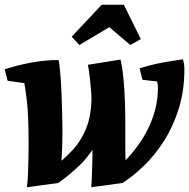

<svg xmlns="http://www.w3.org/2000/svg" viewBox="-37 -772 794 806"><path d="M76 14Q79 -8 80.5 -41Q82 -74 82.5 -109.5Q83 -145 83 -172Q83 -295 75 -355.5Q67 -416 65 -423L-5 -433L-17 -481Q34 -498 92.5 -509Q151 -520 207 -520Q210 -520 212.5 -499.5Q215 -479 217.5 -446Q220 -413 221.5 -374.5Q223 -336 224 -298.5Q225 -261 225 -233Q225 -229 225 -212Q225 -195 224.5 -173Q224 -151 223 -130Q222 -109 221 -97Q276 -144 302.5 -188.5Q329 -233 338 -276Q347 -319 347 -360Q347 -372 345 -395Q343 -418 340 -446Q337 -474 332 -500L469 -522Q477 -488 481.5 -440Q486 -392 487.5 -342.5Q489 -293 489 -252Q489 -206 489 -164Q489 -122 490 -99Q517 -127 541.5 -160.5Q566 -194 585 -232.5Q604 -271 615 -314Q626 -357 626 -405Q626 -411 625 -418.5Q624 -426 622 -430L561 -437L549 -485Q599 -501 646.5 -509.5Q694 -518 731 -523Q734 -513 735.5 -502.5Q737 -492 737 -481Q737 -390 713 -314.5Q689 -239 650.5 -179Q612 -119 566.5 -75.5Q521 -32 478 -4L346 14Q348 -7 348.5 -28.5Q349 -50 350 -70.5Q351 -91 351 -109.5Q351 -128 351 -143Q339 -125 325 -108Q311 -91 293.5 -74.5Q276 -58 255 -40.5Q234 -23 208 -4ZM296 -583 264 -618 390 -752H483L554 -608L510 -583L422 -658Z"/></svg>

Font: Manuale ExtraBold
Style: Italic
Weight: 800
Italic angle: -11°
Designer: Eduardo Tunni / Pablo Cosgaya
Foundry: Eduardo Tunni / Pablo Cosgaya
Version: Version 1.002